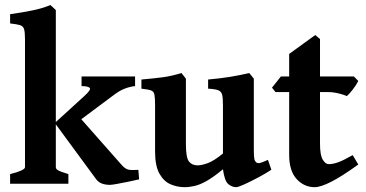

<svg xmlns="http://www.w3.org/2000/svg" viewBox="-20 -736 1464 769"><path d="M521 -391.1Q501 -389.2 480 -381.1Q459 -373 439 -357.9L266.1 -229L199.2 -243.2L316.9 -350.6Q347.2 -377.9 338.9 -384.5Q330.6 -391.1 306.6 -391.1V-429.7H521ZM20.5 0V-38.6Q80.1 -53.7 80.1 -66.4V-580.1Q80.1 -607.9 76.2 -619.9Q72.3 -631.8 59.6 -635.5Q46.9 -639.2 20.5 -642.1V-679.2Q69.3 -686 109.1 -694.1Q148.9 -702.1 182.1 -715.8L203.6 -695.8V-66.4Q203.6 -59.6 211.7 -54.4Q219.7 -49.3 253.9 -38.6V0ZM537.1 -17.6Q519.5 -13.7 494.4 -8.3Q469.2 -2.9 448.2 0.7Q427.2 4.4 420.9 4.4Q401.9 4.4 387.7 -1Q373.5 -6.3 363.8 -20L199.7 -243.2L288.6 -277.8L468.3 -74.2Q481.4 -59.6 494.4 -56.6Q507.3 -53.7 534.2 -55.7Z M1066.9 -56.2Q1044.9 -41.5 1014.6 -25.4Q984.4 -9.3 959 2.2Q933.6 13.7 925.8 13.7Q909.7 13.7 894.5 1.5Q879.4 -10.7 873 -58.1Q835.4 -26.9 808.1 -11.5Q780.8 3.9 759.5 8.8Q738.3 13.7 718.8 13.7Q690.4 13.7 663.3 2.2Q636.2 -9.3 618.7 -40.3Q601.1 -71.3 601.1 -128.9V-314.5Q601.1 -343.8 598.6 -356.7Q596.2 -369.6 585 -373.8Q573.7 -377.9 546.4 -380.9V-417.5Q596.7 -421.9 631.6 -426.5Q666.5 -431.2 707 -443.4L724.6 -420.9V-158.7Q724.6 -104.5 736.8 -89.1Q749 -73.7 771.5 -73.7Q787.1 -73.7 811.8 -82.5Q836.4 -91.3 873 -121.1V-314.5Q873 -342.3 869.9 -356Q866.7 -369.6 854.2 -374.5Q841.8 -379.4 813.5 -380.9V-417.5Q863.8 -421.9 903.3 -428.5Q942.9 -435.1 978.5 -443.4L996.6 -420.9V-135.7Q996.6 -107.4 998.8 -98.6Q1001 -89.8 1007.3 -85Q1012.7 -81.1 1021.5 -83.3Q1030.3 -85.4 1053.2 -95.7Z M1415 -77.1Q1349.6 -29.8 1306.9 -8.1Q1264.2 13.7 1240.2 13.7Q1198.2 13.7 1168.2 -18.8Q1138.2 -51.3 1138.2 -115.7V-367.2H1083.5L1069.3 -384.8L1105 -429.7H1138.2V-520L1242.7 -595.7L1261.7 -579.6V-429.7H1397.5L1415 -411.6Q1406.7 -395 1392.6 -377Q1378.4 -358.9 1369.1 -351.1Q1358.4 -356.4 1336.4 -361.8Q1314.5 -367.2 1294.4 -367.2H1261.7V-160.2Q1261.7 -115.2 1272.5 -96.9Q1283.2 -78.6 1296.9 -78.6Q1313 -78.6 1333.5 -85.7Q1354 -92.8 1392.6 -114.7Z"/></svg>

Font: Namdhinggo ExtraBold
Style: Regular
Weight: 800
Designer: Victor Gaultney
Foundry: SIL International
Version: Version 3.001